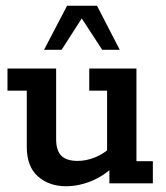

<svg xmlns="http://www.w3.org/2000/svg" viewBox="-20 -637 577 667"><path d="M209 10Q151 10 112 -24Q73 -58 73 -128V-322H6V-399H175V-154Q175 -114 193 -96Q211 -78 250 -78Q279 -78 309.5 -90Q340 -102 371 -130L352 -97V-322H290V-399H454V-77H511V0H360V-61L380 -64Q342 -26 297.5 -8Q253 10 209 10ZM133 -464 213 -617H317L396 -464H335L264 -573L194 -464Z"/></svg>

Font: Rokkitt SemiBold
Style: Regular
Weight: 600
Designer: Vernon Adams
Foundry: Vernon Adams
Version: Version 3.103